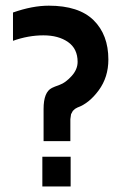

<svg xmlns="http://www.w3.org/2000/svg" viewBox="-20 -658 408 686"><path d="M26.4 -613.3Q95.7 -637.7 154.3 -637.7Q261.7 -637.7 314.5 -585.7Q367.2 -533.7 367.2 -445.3Q367.2 -382.3 332.8 -335.4Q298.3 -288.6 256.8 -273.9L248 -269L240.2 -261.7L233.9 -250L231.4 -232.4V-153.8H135.7V-269Q135.7 -329.1 165.5 -343.8Q172.9 -347.7 193.4 -355Q213.9 -362.3 235.6 -386Q257.3 -409.7 257.3 -437Q257.3 -483.9 223.1 -507.8Q189 -531.7 135 -531.7Q81.1 -531.7 26.4 -512.2ZM232.4 8.3H131.3V-98.1H232.4Z"/></svg>

Font: Keraleeyam
Style: Regular
Weight: 400
Designer: Hussain K. H.
Foundry: Swathanthra Malayalam Computing(SMC) http://smc.org.in
Version: Version 3.0.0+20221109